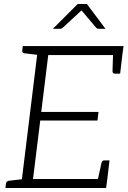

<svg xmlns="http://www.w3.org/2000/svg" viewBox="-20 -939 637 959"><path d="M84 0 171 -709H597L591 -664H221L186 -380H472L467 -337H181L145 -45H516L510 0ZM466 -30 487 -126Q488 -132 492 -135Q496 -138 501 -138H527L516 -45ZM545 -679 591 -664 580 -571H554Q549 -571 545.5 -574Q542 -577 542 -583ZM188 -709 176 -664 101 -673Q96 -674 93.5 -677Q91 -680 91 -686L94 -709ZM7 0 10 -23Q11 -29 14.5 -32Q18 -35 23 -36L100 -45L101 0ZM244 -795 368 -919H414L507 -795H473Q465 -795 460 -801L387 -887L294 -801Q292 -799 288 -797Q284 -795 280 -795Z"/></svg>

Font: Aleo Light
Style: Italic
Weight: 300
Italic angle: -7°
Designer: Alessio Laiso
Foundry: Alessio Laiso
Version: Version 2.001;gftools[0.9.29]